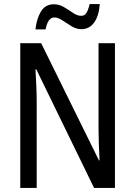

<svg xmlns="http://www.w3.org/2000/svg" viewBox="-20 -927 666 947"><path d="M547 0H444L159 -585H155Q157 -546 159 -505Q161 -464 161 -426V0H80V-714H183L468 -136H471Q469 -174 467.5 -216.5Q466 -259 466 -294V-714H547ZM155 -782Q160 -833 181.5 -869.5Q203 -906 246 -906Q272 -906 295.5 -892Q319 -878 340 -863.5Q361 -849 381 -849Q398 -849 407 -864.5Q416 -880 422 -907H472Q468 -848 444 -815.5Q420 -783 382 -783Q357 -783 333 -797.5Q309 -812 287.5 -826.5Q266 -841 248 -841Q216 -841 205 -782Z"/></svg>

Font: Noto Sans Hebrew Condensed
Style: Regular
Weight: 400
Width: 3
Designer: Monotype Design Team
Foundry: Monotype Imaging Inc.
Version: Version 2.004; ttfautohint (v1.8.4.7-5d5b)